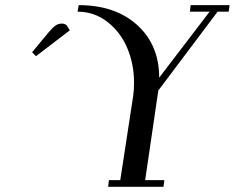

<svg xmlns="http://www.w3.org/2000/svg" viewBox="-20 -722 907 742"><path d="M104 -520 168 -597.2Q183.6 -615.7 194.6 -623.3Q205.6 -630.9 219.2 -630.9Q224.6 -630.9 229.2 -629.2Q233.9 -627.4 235.8 -626L237.8 -624L250 -605L119.1 -504.9ZM279.8 -676.8 284.2 -702.1Q425.8 -702.1 510.5 -625Q595.2 -547.9 595.2 -421.9L790 -676.8H713.9L716.8 -702.1H867.2L863.8 -676.8H820.8L591.8 -372.1L541 -25.9H615.2L611.8 0H397.9L400.9 -25.9H444.8L495.1 -354Q498 -375 498 -402.8Q498 -473.1 472.4 -534.9Q446.8 -596.7 396 -636.7Q345.2 -676.8 279.8 -676.8Z"/></svg>

Font: Dehuti Alt
Style: Bold-Italic
Weight: 700
Version: Version 1.2